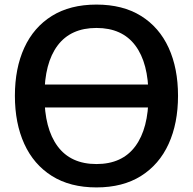

<svg xmlns="http://www.w3.org/2000/svg" viewBox="-20 -804 842 838"><path d="M401 14Q286 14 206.5 -36Q127 -86 86 -176Q45 -266 45 -386Q45 -506 86 -595.5Q127 -685 206.5 -734.5Q286 -784 401 -784Q516 -784 595.5 -734.5Q675 -685 716 -595.5Q757 -506 757 -386Q757 -266 716 -176Q675 -86 595.5 -36Q516 14 401 14ZM401 -88Q513 -88 570.5 -165.5Q628 -243 628 -386Q628 -529 570.5 -605.5Q513 -682 401 -682Q289 -682 231.5 -605.5Q174 -529 174 -386Q174 -243 231.5 -165.5Q289 -88 401 -88ZM113 -435H691V-335H113Z"/></svg>

Font: Unbounded
Style: Regular
Weight: 400
Designer: Luke Prowse, Jean-Baptiste Morizot, Fátima Lázaro, Florian Runge
Foundry: NaN
Version: Version 1.701;gftools[0.9.28.dev5+ged2979d]